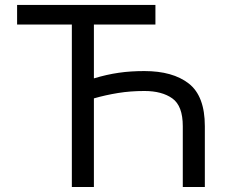

<svg xmlns="http://www.w3.org/2000/svg" viewBox="-20 -747 941 767"><path d="M600.9 -727.3V-649.1H355.1V-433.9Q381.4 -441.8 405.7 -447.3Q430 -452.8 454.5 -456.3Q479 -459.9 504.3 -461.5Q529.5 -463.1 556.8 -463.1Q670.1 -463.1 734 -413.4Q798.3 -363.3 798.3 -242.9V0H710.2V-242.9Q710.2 -323.9 668.7 -353.7Q627.1 -383.5 556.8 -383.5Q501.1 -383.5 451.7 -375.5Q402.3 -367.5 355.1 -354V0H267V-649.1H48.3V-727.3Z"/></svg>

Font: Inter P
Style: Regular
Weight: 400
Designer: Rasmus Andersson
Foundry: rsms
Version: Version 3.018;git-588b23468